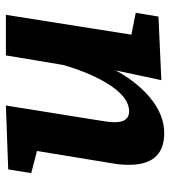

<svg xmlns="http://www.w3.org/2000/svg" viewBox="18 -598 590 667"><g transform="rotate(-90 313.5 -265.0)"><path d="M368 0 589 -10 602 -89 526 -104 595 -540H454L421 -342C409 -297 349 -112 260 -112C231 -112 222 -133 222 -162C222 -173 223 -184 225 -197L280 -540L58 -532L45 -452L122 -432L79 -170C75 -149 74 -129 74 -111C74 -39 104 10 184 10C315 10 397 -149 402 -159Z"/></g></svg>

Font: Bitter
Style: Bold Italic
Weight: 700
Designer: Sol Matas
Foundry: Sol Matas
Version: Version 1.002